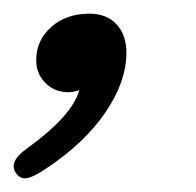

<svg xmlns="http://www.w3.org/2000/svg" viewBox="-34 -130 287 281"><path d="M-14 113Q-14 101 6 87Q72 39 82 2Q73 5 66 5Q46 5 32.5 -8.5Q19 -22 19 -42Q19 -71 41 -90.5Q63 -110 97 -110Q122 -110 136.5 -94.5Q151 -79 151 -53Q151 -11 121 33.5Q91 78 36 115Q13 131 2 131Q-4 131 -9 125.5Q-14 120 -14 113Z"/></svg>

Font: Kodchasan
Style: Italic
Weight: 400
Italic angle: -10°
Version: Version 1.000; ttfautohint (v1.6)